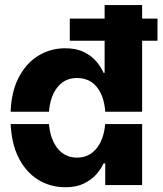

<svg xmlns="http://www.w3.org/2000/svg" viewBox="-20 -747 656 775"><path d="M22.9 -295.9Q25.9 -373.5 52.2 -427.7Q83 -490.2 132.8 -521Q183.1 -552.2 242.7 -552.2Q288.1 -552.2 319.3 -536.6Q350.1 -521.5 369.1 -498.5Q387.2 -477.1 397.9 -453.1H402.3V-582.5H261.7V-671.9H402.3V-726.6H553.7V-671.9H615.7V-582.5H553.7V-295.9H404.8Q402.8 -328.1 392.6 -356.9Q379.4 -392.6 353.5 -412.6Q327.1 -432.1 291 -432.1Q253.9 -432.1 228.5 -411.6Q203.1 -391.1 189.9 -355.5Q179.7 -326.7 177.7 -295.9ZM22.9 -246.1H177.7Q180.7 -212.9 189.9 -188.5Q203.1 -152.3 229 -131.3Q254.9 -110.8 291 -110.8Q327.1 -110.8 353 -131.3Q378.9 -152.3 392.1 -187.5Q402.3 -215.3 404.3 -246.1H553.7V0H404.8V-87.4H397.9Q388.2 -65.4 368.2 -42.5Q348.1 -20.5 317.9 -5.9Q288.1 8.8 243.7 8.8Q181.6 8.8 130.9 -23.4Q80.1 -56.2 51.3 -118.2Q26.9 -170.9 22.9 -246.1Z"/></svg>

Font: Inter Tight Stencil
Style: Bold
Weight: 700
Designer: Rasmus Andersson
Foundry: rsms
Version: Version 3.004;Glyphs 3.1.2 (3151)